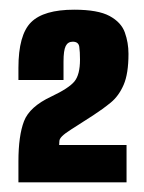

<svg xmlns="http://www.w3.org/2000/svg" viewBox="-20 -613 297 396"><path d="M18 -237V-280Q18 -333 29.5 -363Q41 -393 86 -414Q122 -431 133.5 -445Q145 -459 145 -490Q145 -506 143.5 -516.5Q142 -527 130 -527Q120 -527 115.5 -518Q111 -509 111 -486V-448H18V-473Q18 -541 44 -567Q70 -593 133 -593Q182 -593 206 -580Q230 -567 237.5 -546Q245 -525 245 -502Q245 -461 235 -438Q225 -415 208.5 -401.5Q192 -388 172 -375Q141 -355 127.5 -346.5Q114 -338 108 -332Q103 -327 102.5 -322.5Q102 -318 102 -314H241V-237Z"/></svg>

Font: Alumni Sans Thin Black
Style: Regular
Weight: 900
Version: Version 1.018